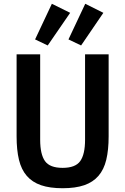

<svg xmlns="http://www.w3.org/2000/svg" viewBox="-20 -986 664 1018"><path d="M193 -698V-245Q193 -168 218.5 -132Q244 -96 312 -96Q380 -96 405.5 -132Q431 -168 431 -245V-698H556V-263Q556 -191 543.5 -139Q531 -87 502 -53.5Q473 -20 426.5 -4Q380 12 312 12Q244 12 197.5 -4Q151 -20 122 -53.5Q93 -87 80.5 -139Q68 -191 68 -263V-698ZM233 -745 166 -777 255 -966 352 -918ZM410 -745 343 -777 432 -966 528 -918Z"/></svg>

Font: IBM Plex Sans Cond SmBld
Style: Regular
Weight: 600
Width: 3
Designer: Mike Abbink, Paul van der Laan, Pieter van Rosmalen
Foundry: Bold Monday
Version: Version 1.3